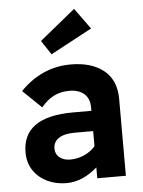

<svg xmlns="http://www.w3.org/2000/svg" viewBox="-56 -841 667 896"><g transform="rotate(-5 277.5 -393.5)"><path d="M219 10Q169 10 128.5 -10Q88 -30 64.5 -65.5Q41 -101 41 -149Q41 -316 278 -316H364V-331Q364 -374 338.5 -396Q313 -418 270 -418Q229 -418 197 -402Q165 -386 137 -352L50 -436Q98 -486 157.5 -513Q217 -540 287 -540Q383 -540 440.5 -494.5Q498 -449 498 -359V0H364V-51Q333 -23 296 -6.5Q259 10 219 10ZM246 -98Q281 -98 312 -112Q343 -126 364 -150V-221H276Q229 -221 203 -204Q177 -187 177 -155Q177 -129 196.5 -113.5Q216 -98 246 -98ZM202 -595 158 -661 325 -797 396 -699Z"/></g></svg>

Font: Readex Pro SemiBold
Style: Regular
Weight: 600
Designer: Bonnie Shaver-Troup, Thomas Jockin
Foundry: Lexend
Version: Version 1.204; ttfautohint (v1.8.4.7-5d5b)